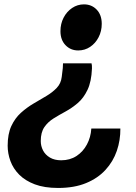

<svg xmlns="http://www.w3.org/2000/svg" viewBox="-20 -758 640 902"><path d="M410 -460.5Q411 -455.5 411.8 -449.5Q412.5 -443.5 412 -436Q409.5 -374.5 391.2 -336Q373 -297.5 345.5 -274Q318 -250.5 288 -234.2Q258 -218 231.5 -201.5Q205 -185 188.2 -160.5Q171.5 -136 171.5 -95.5Q171.5 -72 182.2 -51.2Q193 -30.5 214.5 -17.8Q236 -5 267.5 -5Q308.5 -5 339.2 -25Q370 -45 388.2 -79Q406.5 -113 409 -154H545.5Q546 -99.5 528.8 -49.2Q511.5 1 475.5 40.2Q439.5 79.5 384.2 102.2Q329 125 253 125Q188.5 125 143.5 108Q98.5 91 70.2 62.5Q42 34 29 -1.5Q16 -37 16 -73.5Q16 -128.5 33.2 -165.8Q50.5 -203 78.2 -228Q106 -253 137.5 -271.5Q169 -290 197.8 -307Q226.5 -324 246.5 -345Q266.5 -366 270 -396.5Q274 -426 275 -438Q276 -450 276 -460.5ZM374.5 -737.5Q410.5 -737.5 434.2 -712.8Q458 -688 458 -646Q458 -611.5 443.2 -583Q428.5 -554.5 403.5 -537.8Q378.5 -521 347.5 -521Q311.5 -521 287.8 -545.8Q264 -570.5 264 -611.5Q264 -646.5 278.8 -675Q293.5 -703.5 318.8 -720.5Q344 -737.5 374.5 -737.5Z"/></svg>

Font: Spline Sans Mono
Style: Bold Italic
Weight: 700
Italic angle: -4°
Monospace: yes
Version: Version 1.004